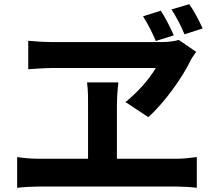

<svg xmlns="http://www.w3.org/2000/svg" viewBox="-20 -881 1040 918"><path d="M749 -830 664 -803C688 -765 708 -725 725 -685L811 -712C795 -748 772 -794 749 -830ZM885 -861 800 -836C824 -798 845 -759 862 -717L949 -745C932 -782 909 -827 885 -861ZM918 -633 835 -690C813 -684 786 -680 757 -680H224C190 -680 149 -683 115 -686V-550C115 -550 194 -556 234 -556H725C695 -505 644 -445 580 -393L689 -321C764 -387 853 -511 891 -592C898 -606 908 -618 918 -633ZM539 -371C539 -405 541 -445 546 -487H396C402 -446 401 -404 401 -372V-122H163C131 -122 94 -125 62 -130V17C96 13 132 11 163 11H826C849 11 892 13 921 17V-130C894 -127 862 -122 826 -122H539Z"/></svg>

Font: Source Han Sans CN
Style: Bold
Weight: 700
Designer: Ryoko NISHIZUKA 西塚涼子 (kana, bopomofo & ideographs); Paul D. Hunt (Latin, Greek & Cyrillic); Sandoll Communications 산돌커뮤니
Foundry: Adobe
Version: Version 2.001;hotconv 1.0.107;makeotfexe 2.5.65593